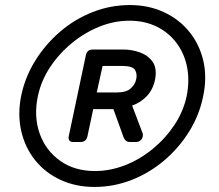

<svg xmlns="http://www.w3.org/2000/svg" viewBox="-20 -730 866 760"><path d="M354 10Q280 10 219.5 -18Q159 -46 119 -96Q79 -146 64 -211.5Q49 -277 64 -352Q80 -427 120.5 -491.5Q161 -556 219 -605.5Q277 -655 347.5 -682.5Q418 -710 494 -710Q568 -710 628.5 -682Q689 -654 729.5 -604Q770 -554 785 -488.5Q800 -423 784 -348Q769 -274 728.5 -209Q688 -144 629.5 -94.5Q571 -45 500.5 -17.5Q430 10 354 10ZM356 -53Q416 -53 475 -76Q534 -99 584.5 -140.5Q635 -182 670.5 -235.5Q706 -289 719 -350Q731 -411 720.5 -464.5Q710 -518 679 -559.5Q648 -601 600.5 -624.5Q553 -648 492 -648Q432 -648 373.5 -624.5Q315 -601 264.5 -559.5Q214 -518 178.5 -464.5Q143 -411 130 -350Q113 -269 137 -201.5Q161 -134 218 -93.5Q275 -53 356 -53ZM269 -168Q259 -168 254.5 -174Q250 -180 252 -190L320 -512Q325 -534 347 -534H468Q502 -534 534 -522.5Q566 -511 584 -485.5Q602 -460 594 -416Q586 -376 561.5 -350Q537 -324 503 -312L544 -204Q545 -202 545.5 -198.5Q546 -195 545 -190Q544 -182 537 -175Q530 -168 518 -168H494Q476 -168 469 -187L429 -298H349L326 -190Q321 -168 299 -168ZM363 -364H441Q480 -364 497.5 -380Q515 -396 519 -416Q524 -437 514.5 -453Q505 -469 464 -469H386Z"/></svg>

Font: Lubike
Style: Italic
Weight: 400
Italic angle: -12°
Foundry: Honoka55
Version: Version 1.000;July 22, 2022;FontCreator 14.0.0.2862 64-bit